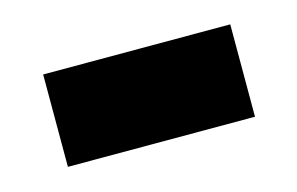

<svg xmlns="http://www.w3.org/2000/svg" viewBox="-36 -380 404 261"><g transform="rotate(-15 166.5 -250.0)"><path d="M35 -185V-315H298.3V-185Z"/></g></svg>

Font: Funnel Display Light ExtraBold
Style: Regular
Weight: 800
Version: Version 1.000